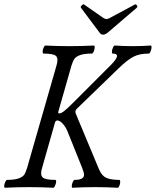

<svg xmlns="http://www.w3.org/2000/svg" viewBox="-22 -884 736 907"><path d="M464.8 -720.2Q455.1 -720.2 448.2 -730L359.9 -848.1Q357.4 -852.1 364.5 -858.9Q371.6 -865.7 375 -862.8L466.8 -798.8Q475.1 -793.9 481 -793.9Q486.3 -793.9 496.1 -798.8L615.2 -862.8Q618.2 -864.7 621.8 -861.8Q625.5 -858.9 626.5 -855Q627.4 -851.1 625 -848.1L485.8 -729Q474.1 -720.2 464.8 -720.2ZM1 2.9Q-2.9 1.5 -2.2 -6.8Q-1.5 -15.1 2.9 -24.7Q7.3 -34.2 11.2 -34.2Q45.9 -34.2 65.4 -41Q85 -47.9 92.3 -58.6Q99.6 -69.3 106 -90.8L245.1 -575.2Q254.4 -606.4 243.4 -618.7Q232.4 -630.9 183.1 -630.9Q179.2 -632.3 179.4 -640.9Q179.7 -649.4 184.1 -659.2Q188.5 -668.9 192.9 -668.9Q250 -666 307.1 -666Q363.3 -666 421.9 -668.9Q425.8 -667.5 425.3 -658.9Q424.8 -650.4 420.7 -640.6Q416.5 -630.9 412.1 -630.9Q377.4 -630.9 357.9 -624.3Q338.4 -617.7 330.3 -606.9Q322.3 -596.2 315.9 -575.2L253.9 -357.9Q250.5 -348.1 257.8 -348.1Q266.6 -348.1 280.8 -359.1Q294.9 -370.1 320.8 -396L501 -576.2Q530.8 -606 530.8 -620.1Q530.8 -630.9 509.8 -630.9Q505.9 -632.3 506.6 -640.9Q507.3 -649.4 511.7 -659.2Q516.1 -668.9 520 -668.9Q561.5 -666 606 -666Q647.5 -666 690.9 -668.9Q694.3 -667.5 693.8 -658.9Q693.4 -650.4 689.2 -640.6Q685.1 -630.9 681.2 -630.9Q637.2 -630.9 608.6 -616.2Q580.1 -601.6 539.1 -562L338.9 -368.2Q331.5 -359.4 335.9 -347.2L445.8 -84Q458.5 -53.7 480.2 -43.9Q502 -34.2 542 -34.2Q545.9 -32.7 545.9 -24.4Q545.9 -16.1 542 -6.6Q538.1 2.9 534.2 2.9Q481.4 0 426.8 0Q374 0 319.8 2.9Q316.4 1.5 317.1 -6.8Q317.9 -15.1 322 -24.7Q326.2 -34.2 330.1 -34.2Q375 -34.2 375 -58.1Q375 -68.4 366.2 -90.8L296.9 -263.2Q288.1 -284.7 274.4 -299.8Q260.7 -314.9 249 -314.9Q240.7 -314.9 237.8 -305.2L176.8 -90.8Q167 -59.6 178.7 -46.9Q190.4 -34.2 240.2 -34.2Q244.1 -32.7 243.2 -24.4Q242.2 -16.1 238 -6.6Q233.9 2.9 230 2.9Q172.9 0 116.2 0Q58.1 0 1 2.9Z"/></svg>

Font: Junicode SmCond
Style: Italic
Weight: 400
Width: 4
Italic angle: -11°
Designer: Peter S. Baker
Version: Version 2.206